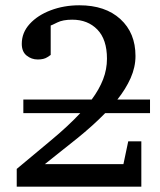

<svg xmlns="http://www.w3.org/2000/svg" viewBox="-20 -703 603 723"><path d="M544.9 -276.9H376Q329.6 -229.5 271.2 -182.4Q212.9 -135.3 148.9 -85H444.8L462.9 -170.9H512.2V0H43V-66.9Q114.3 -126.5 175.8 -177.7Q237.3 -229 282.2 -276.9H67.9V-328.1H325.2Q353.5 -366.2 368.2 -404.1Q382.8 -441.9 382.8 -481.9Q382.8 -554.2 346.7 -591.6Q310.5 -628.9 252 -628.9Q216.8 -628.9 195.8 -618.4Q174.8 -607.9 170.9 -606.9V-496.1Q170.9 -496.1 158 -487.5Q145 -479 122.1 -479Q98.6 -479 80.3 -493.7Q62 -508.3 62 -538.1Q62 -580.1 91.8 -612.8Q121.6 -645.5 171.1 -664.3Q220.7 -683.1 278.8 -683.1Q376.5 -683.1 433.3 -631.1Q490.2 -579.1 490.2 -492.2Q490.2 -450.2 471.9 -408.9Q453.6 -367.7 421.9 -328.1H544.9Z"/></svg>

Font: Charis
Style: Regular
Weight: 400
Designer: Walt Agee, Miriam Martin, Annie Olsen, Victor Gaultney, Lorna Priest, Alan Ward, Bob Hallissy, Martin Hosken, Sharon Cor
Foundry: SIL Global
Version: Version 7.000